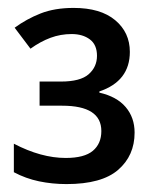

<svg xmlns="http://www.w3.org/2000/svg" viewBox="-20 -826 371 485"><path d="M148 -361Q112 -361 78.5 -368Q45 -375 15 -391V-463Q84 -427 146 -427Q193 -427 214.5 -445Q236 -463 236 -495Q236 -559 137 -559H80V-620H134Q183 -620 204 -638.5Q225 -657 225 -685Q225 -713 207 -726.5Q189 -740 161 -740Q133 -740 107.5 -730.5Q82 -721 57 -703L17 -756Q47 -778 82.5 -792Q118 -806 166 -806Q234 -806 271 -775Q308 -744 308 -695Q308 -621 231 -595V-592Q275 -582 297.5 -555.5Q320 -529 320 -491Q320 -433 278.5 -397Q237 -361 148 -361Z"/></svg>

Font: Noto Sans Tamil Medium
Style: Regular
Weight: 500
Designer: Jelle Bosma - Monotype Design Team
Foundry: Monotype Imaging Inc.
Version: Version 2.004; ttfautohint (v1.8.4.7-5d5b)